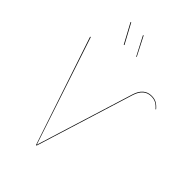

<svg xmlns="http://www.w3.org/2000/svg" viewBox="-261 -1024 1136 1136"><g transform="rotate(45 307.0 -456.0)"><path d="M34 -680H39L263 -4L453 -615Q476 -690 540 -690Q564 -690 581 -680.5Q598 -671 614 -652L612 -649Q596 -668 579.5 -677Q563 -686 540 -686Q480 -686 457 -614L266 0H261ZM213 -788 209 -786 142 -910 146 -912ZM314 -790 311 -788 249 -907 253 -909Z"/></g></svg>

Font: FiraGO Four
Style: Regular
Weight: 100
Designer: bBox Type
Foundry: bBox Type GmbH
Version: Version 1.001